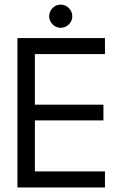

<svg xmlns="http://www.w3.org/2000/svg" viewBox="-20 -828 564 848"><path d="M57 -660H443.6V-589.1H134.1V-365.6H436.8V-296.3H134.1V-70.9H443.6V0H57ZM248.1 -807.6Q268.8 -807.6 284 -792.4Q299.3 -777.1 299.3 -756.1Q299.3 -735.1 284 -720.2Q268.8 -705.2 248.1 -705.2Q227 -705.2 212.1 -720.5Q197.2 -735.9 197.2 -756.1Q197.2 -776.8 212.1 -792.2Q227 -807.6 248.1 -807.6Z"/></svg>

Font: League Spartan Extralight
Style: Regular
Weight: 200
Foundry: The League of Moveable Type
Version: Version 2.300; ttfautohint (v1.8.3)